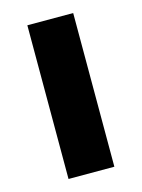

<svg xmlns="http://www.w3.org/2000/svg" viewBox="-85 -555 448 607"><g transform="rotate(-15 139.0 -251.5)"><path d="M64 0V-503H214V0Z"/></g></svg>

Font: Nunito Sans 7pt Condensed ExtraBold
Style: Regular
Weight: 800
Width: 3
Designer: Vernon Adams
Foundry: Vernon Adams
Version: Version 3.101;gftools[0.9.27]